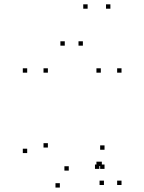

<svg xmlns="http://www.w3.org/2000/svg" viewBox="-20 -836 660 878"><path d="M445.7 -76.7V-96.7H425.7V-76.7ZM455.3 10V-10H435.3V10ZM535.7 10V-10H515.7V10ZM535.7 -503.7V-523.7H515.7V-503.7ZM441 -503.7V-523.7H421V-503.7ZM441 -76.7V-96.7H421V-76.7ZM104.3 -136V-156H84.3V-136ZM253.7 21.7V1.7H233.7V21.7ZM434.3 -63.7V-83.7H414.3V-63.7ZM458 -63.7V-83.7H438V-63.7ZM458 -151.2V-171.2H438V-151.2ZM294.5 -55.8V-75.8H274.5V-55.8ZM199 -161.3V-181.3H179V-161.3ZM199 -503.7V-523.7H179V-503.7ZM104.3 -503.7V-523.7H84.3V-503.7ZM380.7 -796.2V-816.2H360.7V-796.2ZM484.8 -796.2V-816.2H464.8V-796.2ZM359 -627.2V-647.2H339V-627.2ZM276.2 -627.2V-647.2H256.2V-627.2Z"/></svg>

Font: Monaspace Neon Dots Var
Style: Regular
Weight: 400
Designer: Riley Cran and the Lettermatic Team
Version: Version 1.100 (Monaspace Neon Dots)